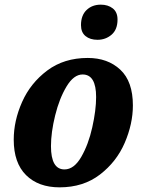

<svg xmlns="http://www.w3.org/2000/svg" viewBox="-20 -795 621 825"><path d="M39 -195Q39 -276 75 -357Q111 -438 183 -492Q255 -546 357 -546Q443 -546 497 -495.5Q551 -445 551 -342Q551 -263 516 -181.5Q481 -100 409.5 -45Q338 10 236 10Q145 10 92 -42.5Q39 -95 39 -195ZM393 -378Q393 -475 335 -475Q297 -475 266 -423.5Q235 -372 217 -299Q199 -226 199 -167Q199 -67 257 -67Q298 -67 329 -120.5Q360 -174 376.5 -248Q393 -322 393 -378ZM328 -687Q328 -729 352 -752Q376 -775 413 -775Q444 -775 464.5 -759Q485 -743 485 -711Q485 -668 459.5 -646Q434 -624 399 -624Q367 -624 347.5 -640Q328 -656 328 -687Z"/></svg>

Font: Noto Serif NarrowExtraBold
Style: Italic
Weight: 800
Width: 4
Italic angle: -12°
Designer: Monotype Design Team
Foundry: Monotype Imaging Inc.
Version: Version 1.001